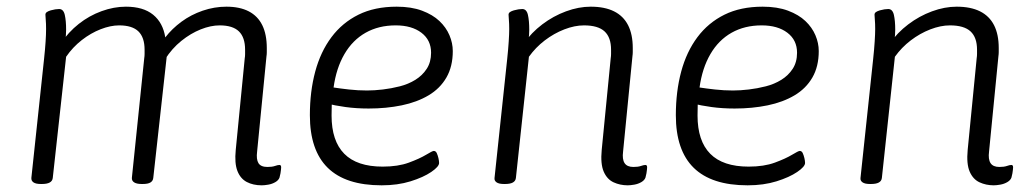

<svg xmlns="http://www.w3.org/2000/svg" viewBox="-20 -549 3080 575"><path d="M764 6Q738 6 719 -4Q700 -14 691 -37Q682 -60 686 -100L713 -375Q714 -380 714 -387Q714 -394 714 -400Q714 -437 695.5 -455Q677 -473 638 -473Q611 -473 581 -461Q551 -449 523 -426.5Q495 -404 474 -371L481 -395L439 -16Q438 -7 430.5 -2.5Q423 2 408 2H404Q389 2 381.5 -3Q374 -8 375 -17L412 -375Q413 -381 413 -387.5Q413 -394 413 -400Q413 -437 394.5 -455Q376 -473 337 -473Q311 -473 281.5 -461.5Q252 -450 225 -429Q198 -408 178 -379L138 -16Q136 2 106 2H102Q87 2 80 -3Q73 -8 74 -17L112 -373Q115 -401 116.5 -423.5Q118 -446 118 -462Q118 -479 117 -489.5Q116 -500 116 -505Q116 -510 120.5 -513Q125 -516 132 -518Q139 -520 145.5 -521Q152 -522 157 -522Q170 -522 174 -504.5Q178 -487 178 -460Q178 -444 175.5 -427.5Q173 -411 170 -398L162 -419Q185 -453 216 -477.5Q247 -502 284 -515.5Q321 -529 357 -529Q409 -529 438.5 -505Q468 -481 475 -437Q495 -463 523.5 -484Q552 -505 587 -517Q622 -529 658 -529Q698 -529 725 -515Q752 -501 765.5 -473.5Q779 -446 779 -405Q779 -399 779 -392.5Q779 -386 778 -380L750 -95Q747 -72 754 -60.5Q761 -49 781 -49Q795 -49 803.5 -52Q812 -55 817 -55Q819 -55 820.5 -53.5Q822 -52 822 -48Q822 -46 821.5 -41Q821 -36 820 -30Q819 -24 817 -17Q814 -9 804.5 -3.5Q795 2 783.5 4Q772 6 764 6Z M1123 6Q1015 6 961.5 -46.5Q908 -99 908 -204Q908 -275 924 -334.5Q940 -394 972.5 -437.5Q1005 -481 1053.5 -505Q1102 -529 1168 -529Q1212 -529 1244 -517Q1276 -505 1296 -486Q1316 -467 1326 -443.5Q1336 -420 1336 -396Q1336 -350 1317 -317Q1298 -284 1263.5 -263.5Q1229 -243 1183 -233.5Q1137 -224 1084 -224Q1047 -224 1014.5 -228.5Q982 -233 959 -239L976 -261Q974 -248 973.5 -234Q973 -220 973 -203Q973 -127 1011 -88.5Q1049 -50 1126 -50Q1172 -50 1204.5 -62Q1237 -74 1256 -85.5Q1275 -97 1279 -97Q1285 -97 1288 -90.5Q1291 -84 1293 -75.5Q1295 -67 1295 -61Q1295 -50 1271.5 -34Q1248 -18 1209.5 -6Q1171 6 1123 6ZM1079 -278Q1101 -278 1126.5 -281Q1152 -284 1177.5 -290.5Q1203 -297 1224 -310Q1245 -323 1258 -343Q1271 -363 1271 -391Q1271 -429 1242 -451Q1213 -473 1165 -473Q1114 -473 1075 -451Q1036 -429 1011.5 -387Q987 -345 979 -287Q998 -284 1025 -281Q1052 -278 1079 -278Z M1860 6Q1837 6 1817.5 -3Q1798 -12 1788 -35Q1778 -58 1782 -100L1809 -375Q1810 -381 1810 -387.5Q1810 -394 1810 -400Q1810 -437 1790.5 -455Q1771 -473 1729 -473Q1701 -473 1670 -461Q1639 -449 1611.5 -428Q1584 -407 1564 -379L1525 -16Q1523 2 1493 2H1489Q1474 2 1467 -3Q1460 -8 1461 -16L1499 -373Q1502 -401 1503.5 -424.5Q1505 -448 1505 -462Q1505 -479 1504 -489.5Q1503 -500 1503 -505Q1503 -510 1507.5 -513Q1512 -516 1519 -518Q1526 -520 1532.5 -521Q1539 -522 1544 -522Q1557 -522 1561 -504.5Q1565 -487 1565 -460Q1565 -444 1562.5 -427.5Q1560 -411 1557 -398L1549 -419Q1571 -451 1604 -476Q1637 -501 1675 -515Q1713 -529 1749 -529Q1791 -529 1819 -515Q1847 -501 1861 -473.5Q1875 -446 1875 -405Q1875 -399 1875 -393Q1875 -387 1874 -380L1846 -95Q1843 -72 1850.5 -60.5Q1858 -49 1877 -49Q1891 -49 1899.5 -52Q1908 -55 1913 -55Q1915 -55 1916.5 -53.5Q1918 -52 1918 -48Q1918 -46 1917.5 -41Q1917 -36 1916 -30Q1915 -24 1913 -17Q1910 -9 1900.5 -3.5Q1891 2 1879.5 4Q1868 6 1860 6Z M2219 6Q2111 6 2057.5 -46.5Q2004 -99 2004 -204Q2004 -275 2020 -334.5Q2036 -394 2068.5 -437.5Q2101 -481 2149.5 -505Q2198 -529 2264 -529Q2308 -529 2340 -517Q2372 -505 2392 -486Q2412 -467 2422 -443.5Q2432 -420 2432 -396Q2432 -350 2413 -317Q2394 -284 2359.5 -263.5Q2325 -243 2279 -233.5Q2233 -224 2180 -224Q2143 -224 2110.5 -228.5Q2078 -233 2055 -239L2072 -261Q2070 -248 2069.5 -234Q2069 -220 2069 -203Q2069 -127 2107 -88.5Q2145 -50 2222 -50Q2268 -50 2300.5 -62Q2333 -74 2352 -85.5Q2371 -97 2375 -97Q2381 -97 2384 -90.5Q2387 -84 2389 -75.5Q2391 -67 2391 -61Q2391 -50 2367.5 -34Q2344 -18 2305.5 -6Q2267 6 2219 6ZM2175 -278Q2197 -278 2222.5 -281Q2248 -284 2273.5 -290.5Q2299 -297 2320 -310Q2341 -323 2354 -343Q2367 -363 2367 -391Q2367 -429 2338 -451Q2309 -473 2261 -473Q2210 -473 2171 -451Q2132 -429 2107.5 -387Q2083 -345 2075 -287Q2094 -284 2121 -281Q2148 -278 2175 -278Z M2956 6Q2933 6 2913.5 -3Q2894 -12 2884 -35Q2874 -58 2878 -100L2905 -375Q2906 -381 2906 -387.5Q2906 -394 2906 -400Q2906 -437 2886.5 -455Q2867 -473 2825 -473Q2797 -473 2766 -461Q2735 -449 2707.5 -428Q2680 -407 2660 -379L2621 -16Q2619 2 2589 2H2585Q2570 2 2563 -3Q2556 -8 2557 -16L2595 -373Q2598 -401 2599.5 -424.5Q2601 -448 2601 -462Q2601 -479 2600 -489.5Q2599 -500 2599 -505Q2599 -510 2603.5 -513Q2608 -516 2615 -518Q2622 -520 2628.5 -521Q2635 -522 2640 -522Q2653 -522 2657 -504.5Q2661 -487 2661 -460Q2661 -444 2658.5 -427.5Q2656 -411 2653 -398L2645 -419Q2667 -451 2700 -476Q2733 -501 2771 -515Q2809 -529 2845 -529Q2887 -529 2915 -515Q2943 -501 2957 -473.5Q2971 -446 2971 -405Q2971 -399 2971 -393Q2971 -387 2970 -380L2942 -95Q2939 -72 2946.5 -60.5Q2954 -49 2973 -49Q2987 -49 2995.5 -52Q3004 -55 3009 -55Q3011 -55 3012.5 -53.5Q3014 -52 3014 -48Q3014 -46 3013.5 -41Q3013 -36 3012 -30Q3011 -24 3009 -17Q3006 -9 2996.5 -3.5Q2987 2 2975.5 4Q2964 6 2956 6Z"/></svg>

Font: Asap Light
Style: Italic
Weight: 300
Italic angle: -6°
Designer: Pablo Cosgaya
Foundry: Omnibus-Type
Version: Version 3.001